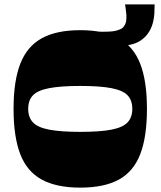

<svg xmlns="http://www.w3.org/2000/svg" viewBox="-20 -848 734 878"><path d="M347 10Q238 10 170.5 -27Q103 -64 72.5 -143.5Q42 -223 42 -350Q42 -478 73 -557Q104 -636 171 -673Q238 -710 347 -710Q456 -710 523 -673Q590 -636 621 -557Q652 -478 652 -350Q652 -223 621.5 -143.5Q591 -64 524 -27Q457 10 347 10ZM347 -245Q437 -245 489 -255Q541 -265 563 -288Q585 -311 585 -350Q585 -390 563 -412.5Q541 -435 489 -445Q437 -455 347 -455Q258 -455 205.5 -445Q153 -435 131 -412.5Q109 -390 109 -350Q109 -311 131 -288Q153 -265 205.5 -255Q258 -245 347 -245ZM441 -639 423 -704Q433 -703 441.5 -703Q450 -703 457 -703Q494 -703 512.5 -708Q531 -713 540 -720Q548 -727 553 -738.5Q558 -750 558 -765Q558 -774 558 -779Q558 -784 556.5 -794.5Q555 -805 552 -828H687Q687 -808 686 -788.5Q685 -769 681 -752Q670 -700 632.5 -669.5Q595 -639 531 -639Q503 -639 482 -639Q461 -639 441 -639Z"/></svg>

Font: Ojuju ExtraBold
Style: Regular
Weight: 800
Designer: Chisaokwu Joboson, Mirko Velimirovic
Foundry: Udi Foundry
Version: Version 1.000